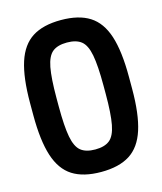

<svg xmlns="http://www.w3.org/2000/svg" viewBox="-112 -823 774 916"><g transform="rotate(-15 275.0 -365.0)"><path d="M275 10Q187 10 133.5 -24Q80 -58 55.5 -134Q31 -210 31 -335V-395Q31 -521 55.5 -596.5Q80 -672 133.5 -706Q187 -740 275 -740Q363 -740 416.5 -706Q470 -672 494.5 -596.5Q519 -521 519 -395V-335Q519 -210 494.5 -134Q470 -58 416.5 -24Q363 10 275 10ZM275 -101Q321 -101 346 -121Q371 -141 381 -193.5Q391 -246 391 -344V-386Q391 -484 381 -536.5Q371 -589 346 -609Q321 -629 275 -629Q229 -629 204 -609Q179 -589 169 -536.5Q159 -484 159 -386V-344Q159 -246 169 -193.5Q179 -141 204 -121Q229 -101 275 -101Z"/></g></svg>

Font: M PLUS Code Latin SemiExpanded SemiBold
Style: Regular
Weight: 600
Width: 6
Designer: Coji Morishita
Foundry: UNDERFOREST DESIGN
Version: Version 1.002; ttfautohint (v1.8.3)